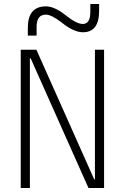

<svg xmlns="http://www.w3.org/2000/svg" viewBox="-20 -943 626 963"><path d="M423.8 0 133.8 -650.4H129.9V0H84V-693.4H162.6L452.6 -43H456.1V-693.4H502V0ZM119.6 -764.6V-803.7Q119.6 -911.1 210.4 -911.1Q253.4 -911.1 310.5 -865.7Q363.8 -822.8 395.5 -822.8Q433.1 -822.8 433.1 -883.8V-922.9H477.1V-888.7Q477.1 -781.2 396 -781.2Q350.1 -781.2 290.5 -829.1Q238.3 -869.6 210 -869.6Q163.6 -869.6 163.6 -808.6V-764.6Z"/></svg>

Font: Cascadia Code ExtraLight
Style: Regular
Weight: 200
Monospace: yes
Designer: Aaron Bell
Foundry: Saja Typeworks
Version: Version 2407.024; ttfautohint (v1.8.4)